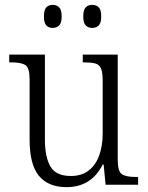

<svg xmlns="http://www.w3.org/2000/svg" viewBox="-20 -761 610 791"><path d="M254 10Q179 10 140.5 -36.5Q102 -83 102 -185V-434Q102 -481 85 -492.5Q68 -504 28 -504H18V-536H165V-186Q165 -115 187.5 -75.5Q210 -36 272 -36Q317 -36 346 -59Q375 -82 389 -121.5Q403 -161 403 -210V-428Q403 -463 396 -479Q389 -495 372.5 -499.5Q356 -504 329 -504H321V-536H465V-103Q465 -55 482 -43.5Q499 -32 537 -32H549V0H415L407 -83H403Q356 10 254 10ZM360 -646Q344 -646 333.5 -656Q323 -666 323 -693Q323 -721 333.5 -731Q344 -741 360 -741Q376 -741 386.5 -731Q397 -721 397 -693Q397 -666 386.5 -656Q376 -646 360 -646ZM197 -646Q181 -646 171 -656Q161 -666 161 -693Q161 -721 171 -731Q181 -741 197 -741Q213 -741 223.5 -731Q234 -721 234 -693Q234 -666 223.5 -656Q213 -646 197 -646Z"/></svg>

Font: Noto Serif Ethiopic SemiCondensed Light
Style: Regular
Weight: 300
Width: 4
Designer: Monotype Design Team
Foundry: Monotype Imaging Inc.
Version: Version 2.102; ttfautohint (v1.8.4.7-5d5b)